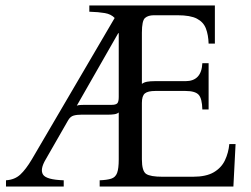

<svg xmlns="http://www.w3.org/2000/svg" viewBox="-20 -685 920 705"><path d="M822 -156H845L837 0H346V-23Q373 -24 388.5 -29Q404 -34 410 -50Q416 -66 416 -100V-272Q410 -267 400 -265.5Q390 -264 379 -264H280Q262 -264 250 -260.5Q238 -257 230 -243L148 -100Q126 -63 138 -44Q150 -25 214 -23V0H2V-23Q34 -25 54.5 -44Q75 -63 97 -100L401 -619Q388 -633 365 -637Q342 -641 308 -642V-665H769V-525H746Q745 -557 736 -580.5Q727 -604 703 -616.5Q679 -629 632 -629H545Q524 -629 512.5 -619Q501 -609 501 -565V-377Q509 -383 520.5 -385Q532 -387 548 -387H661Q720 -387 723 -453H746V-283H723Q722 -324 709 -337.5Q696 -351 661 -351H550Q523 -351 512 -342Q501 -333 501 -307V-100Q501 -57 516.5 -46.5Q532 -36 577 -36H688Q737 -36 765 -52.5Q793 -69 806 -96.5Q819 -124 822 -156ZM416 -329V-563H414L262 -297Q267 -299 274.5 -299.5Q282 -300 290 -300H390Q405 -300 410.5 -305.5Q416 -311 416 -329Z"/></svg>

Font: Bona Nova SC
Style: Regular
Weight: 400
Designer: Mateusz Machalski
Foundry: Capitalics
Version: Version 4.001; ttfautohint (v1.8.4.7-5d5b)